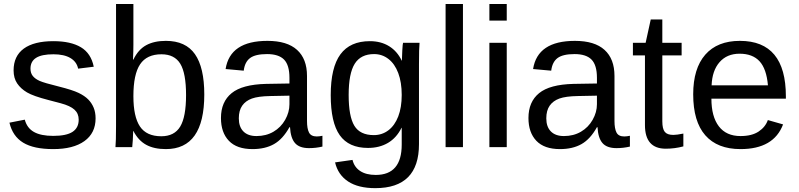

<svg xmlns="http://www.w3.org/2000/svg" viewBox="-20 -745 4043 972"><path d="M463.9 -146Q463.9 -71.3 407.5 -30.8Q351.1 9.8 249.5 9.8Q150.9 9.8 97.4 -22.7Q43.9 -55.2 27.8 -124L105.5 -139.2Q116.7 -96.7 151.9 -76.9Q187 -57.1 249.5 -57.1Q316.4 -57.1 347.4 -77.6Q378.4 -98.1 378.4 -139.2Q378.4 -170.4 356.9 -189.9Q335.4 -209.5 287.6 -222.2L224.6 -238.8Q148.9 -258.3 116.9 -277.1Q85 -295.9 66.9 -322.8Q48.8 -349.6 48.8 -388.7Q48.8 -460.9 100.3 -498.8Q151.9 -536.6 250.5 -536.6Q337.9 -536.6 389.4 -505.9Q440.9 -475.1 454.6 -407.2L375.5 -397.5Q368.2 -432.6 336.2 -451.4Q304.2 -470.2 250.5 -470.2Q190.9 -470.2 162.6 -452.1Q134.3 -434.1 134.3 -397.5Q134.3 -375 146 -360.4Q157.7 -345.7 180.7 -335.4Q203.6 -325.2 277.3 -307.1Q347.2 -289.6 377.9 -274.7Q408.7 -259.8 426.5 -241.7Q444.3 -223.6 454.1 -200Q463.9 -176.3 463.9 -146Z M1014.2 -266.6Q1014.2 9.8 819.8 9.8Q759.8 9.8 720 -12Q680.2 -33.7 655.3 -82H654.3Q654.3 -66.9 652.3 -35.9Q650.4 -4.9 649.4 0H564.5Q567.4 -26.4 567.4 -108.9V-724.6H655.3V-518.1Q655.3 -486.3 653.3 -443.4H655.3Q679.7 -494.1 720 -516.1Q760.3 -538.1 819.8 -538.1Q919.9 -538.1 967 -470.7Q1014.2 -403.3 1014.2 -266.6ZM921.9 -263.7Q921.9 -374.5 892.6 -422.4Q863.3 -470.2 797.4 -470.2Q723.1 -470.2 689.2 -419.4Q655.3 -368.7 655.3 -258.3Q655.3 -154.3 688.5 -104.7Q721.7 -55.2 796.4 -55.2Q862.8 -55.2 892.3 -104.2Q921.9 -153.3 921.9 -263.7Z M1258.3 9.8Q1178.7 9.8 1138.7 -32.2Q1098.6 -74.2 1098.6 -147.5Q1098.6 -229.5 1152.6 -273.4Q1206.5 -317.4 1326.7 -320.3L1445.3 -322.3V-351.1Q1445.3 -415.5 1418 -443.4Q1390.6 -471.2 1332 -471.2Q1272.9 -471.2 1246.1 -451.2Q1219.2 -431.2 1213.9 -387.2L1122.1 -395.5Q1144.5 -538.1 1334 -538.1Q1433.6 -538.1 1483.9 -492.4Q1534.2 -446.8 1534.2 -360.4V-132.8Q1534.2 -93.8 1544.4 -74Q1554.7 -54.2 1583.5 -54.2Q1596.2 -54.2 1612.3 -57.6V-2.9Q1579.1 4.9 1544.4 4.9Q1495.6 4.9 1473.4 -20.8Q1451.2 -46.4 1448.2 -101.1H1445.3Q1411.6 -40.5 1366.9 -15.4Q1322.3 9.8 1258.3 9.8ZM1278.3 -56.2Q1326.7 -56.2 1364.3 -78.1Q1401.9 -100.1 1423.6 -138.4Q1445.3 -176.8 1445.3 -217.3V-260.7L1349.1 -258.8Q1287.1 -257.8 1255.1 -246.1Q1223.1 -234.4 1206.1 -210Q1189 -185.5 1189 -146Q1189 -103 1212.2 -79.6Q1235.4 -56.2 1278.3 -56.2Z M1879.9 207.5Q1793.5 207.5 1742.2 173.6Q1690.9 139.6 1676.3 77.1L1764.6 64.5Q1773.4 101.1 1803.5 120.8Q1833.5 140.6 1882.3 140.6Q2013.7 140.6 2013.7 -13.2V-98.1H2012.7Q1987.8 -47.4 1944.3 -21.7Q1900.9 3.9 1842.8 3.9Q1745.6 3.9 1700 -60.5Q1654.3 -125 1654.3 -263.2Q1654.3 -403.3 1703.4 -470Q1752.4 -536.6 1852.5 -536.6Q1908.7 -536.6 1950 -511Q1991.2 -485.4 2013.7 -438H2014.6Q2014.6 -452.6 2016.6 -488.8Q2018.6 -524.9 2020.5 -528.3H2104Q2101.1 -502 2101.1 -418.9V-15.1Q2101.1 207.5 1879.9 207.5ZM2013.7 -264.2Q2013.7 -328.6 1996.1 -375.2Q1978.5 -421.9 1946.5 -446.5Q1914.6 -471.2 1874 -471.2Q1806.6 -471.2 1775.9 -422.4Q1745.1 -373.5 1745.1 -264.2Q1745.1 -155.8 1773.9 -108.4Q1802.7 -61 1872.6 -61Q1914.1 -61 1946.3 -85.4Q1978.5 -109.9 1996.1 -155.5Q2013.7 -201.2 2013.7 -264.2Z M2235.8 0V-724.6H2323.7V0Z M2457.5 -640.6V-724.6H2545.4V-640.6ZM2457.5 0V-528.3H2545.4V0Z M2814.9 9.8Q2735.4 9.8 2695.3 -32.2Q2655.3 -74.2 2655.3 -147.5Q2655.3 -229.5 2709.2 -273.4Q2763.2 -317.4 2883.3 -320.3L3002 -322.3V-351.1Q3002 -415.5 2974.6 -443.4Q2947.3 -471.2 2888.7 -471.2Q2829.6 -471.2 2802.7 -451.2Q2775.9 -431.2 2770.5 -387.2L2678.7 -395.5Q2701.2 -538.1 2890.6 -538.1Q2990.2 -538.1 3040.5 -492.4Q3090.8 -446.8 3090.8 -360.4V-132.8Q3090.8 -93.8 3101.1 -74Q3111.3 -54.2 3140.1 -54.2Q3152.8 -54.2 3168.9 -57.6V-2.9Q3135.7 4.9 3101.1 4.9Q3052.2 4.9 3030 -20.8Q3007.8 -46.4 3004.9 -101.1H3002Q2968.3 -40.5 2923.6 -15.4Q2878.9 9.8 2814.9 9.8ZM2835 -56.2Q2883.3 -56.2 2920.9 -78.1Q2958.5 -100.1 2980.2 -138.4Q3002 -176.8 3002 -217.3V-260.7L2905.8 -258.8Q2843.8 -257.8 2811.8 -246.1Q2779.8 -234.4 2762.7 -210Q2745.6 -185.5 2745.6 -146Q2745.6 -103 2768.8 -79.6Q2792 -56.2 2835 -56.2Z M3439.5 -3.9Q3396 7.8 3350.6 7.8Q3245.1 7.8 3245.1 -111.8V-464.4H3184.1V-528.3H3248.5L3274.4 -646.5H3333V-528.3H3430.7V-464.4H3333V-130.9Q3333 -92.8 3345.5 -77.4Q3357.9 -62 3388.7 -62Q3406.2 -62 3439.5 -68.8Z M3581.5 -245.6Q3581.5 -154.8 3619.1 -105.5Q3656.7 -56.2 3729 -56.2Q3786.1 -56.2 3820.6 -79.1Q3855 -102.1 3867.2 -137.2L3944.3 -115.2Q3897 9.8 3729 9.8Q3611.8 9.8 3550.5 -60.1Q3489.3 -129.9 3489.3 -267.6Q3489.3 -398.4 3550.5 -468.3Q3611.8 -538.1 3725.6 -538.1Q3958.5 -538.1 3958.5 -257.3V-245.6ZM3867.7 -313Q3860.4 -396.5 3825.2 -434.8Q3790 -473.1 3724.1 -473.1Q3660.2 -473.1 3622.8 -430.4Q3585.4 -387.7 3582.5 -313Z"/></svg>

Font: Arial
Style: Regular
Weight: 400
Designer: Steve Matteson
Foundry: Ascender Corporation
Version: Version 2.00.3